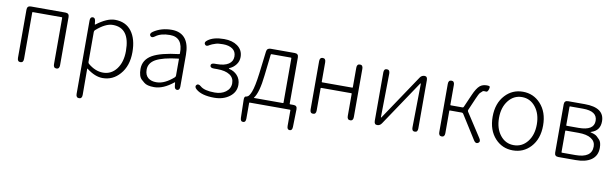

<svg xmlns="http://www.w3.org/2000/svg" viewBox="-48 -1058 5779 1806"><g transform="rotate(10 2841.5 -154.5)"><path d="M129 0Q100 0 100 -36V-497Q100 -533 136 -533H466Q502 -533 502 -497V-36Q502 0 473 0Q444 0 444 -36V-479Q444 -484 439 -484H163Q158 -484 158 -479V-36Q158 0 129 0Z M731 238Q702 238 702 202V-498Q702 -533 726 -534Q750 -536 754 -501L757 -473Q758 -468 762 -471Q862 -547 937 -547Q1041 -547 1096 -474Q1151 -401 1151 -275Q1151 -143 1080 -63Q1014 13 916 13Q843 13 763 -49Q759 -52 759 -47L760 202Q760 238 731 238ZM911 -38Q990 -38 1039.5 -103.5Q1089 -169 1089 -275Q1089 -496 926 -496Q856 -496 768 -418Q760 -411 760 -400V-114Q760 -103 768 -96Q837 -38 911 -38Z M1408 13Q1340 13 1312 -11Q1298 -23 1284 -35Q1253 -63 1253 -134Q1253 -221 1335 -269Q1414 -314 1587 -334Q1593 -335 1593 -341Q1597 -496 1471 -496Q1384 -496 1334 -458Q1305 -436 1290 -456Q1276 -476 1306 -497Q1380 -547 1479 -547Q1569 -547 1613 -487Q1651 -434 1651 -338V-35Q1651 0 1627 1Q1602 2 1599 -33L1596 -63Q1595 -68 1591 -65Q1495 13 1408 13ZM1420 -36Q1463 -36 1505 -57Q1544 -76 1585 -112Q1593 -119 1593 -130V-287Q1593 -292 1588 -291Q1440 -274 1373 -236Q1311 -200 1311 -137Q1311 -85 1343 -59Q1372 -36 1420 -36Z M1982 13Q1863 13 1808 -34Q1781 -57 1797 -76Q1813 -94 1840 -71Q1879 -36 1978 -36Q2041 -36 2082 -66Q2126 -98 2126 -150Q2126 -202 2084 -229.5Q2042 -257 1965 -257H1932Q1896 -257 1896 -280Q1896 -303 1932 -303H1951Q2025 -303 2064 -329Q2103 -355 2103 -402Q2103 -449 2069 -473Q2035 -497 1978 -497Q1930 -497 1910 -490Q1893 -484 1876 -478Q1861 -472 1854 -467Q1825 -446 1811 -465Q1796 -485 1825 -506Q1878 -547 1980 -547Q2058 -547 2107 -512Q2161 -474 2161 -407Q2161 -366 2137 -334.5Q2113 -303 2079 -288Q2071 -285 2071 -282.5Q2071 -280 2078 -278Q2122 -268 2152 -236Q2186 -200 2186 -145Q2186 -75 2127 -31Q2068 13 1982 13Z M2290 190Q2264 191 2263 155L2259 -14Q2258 -50 2275 -50Q2280 -50 2292 -56Q2307 -64 2324 -106Q2345 -160 2361 -286L2387 -499Q2391 -533 2426 -533H2656Q2692 -533 2692 -497V-55Q2692 -50 2697 -50H2729Q2765 -50 2764 -14L2760 155Q2759 191 2734 190Q2709 190 2709 154V5Q2709 0 2704 0H2320Q2315 0 2315 5V154Q2315 190 2290 190ZM2352 -54Q2349 -50 2354 -50H2628Q2633 -50 2633 -55V-479Q2633 -484 2628 -484H2443Q2437 -484 2436 -478L2413 -277Q2395 -110 2352 -54Z M2924 0Q2895 0 2895 -36V-497Q2895 -533 2924 -533Q2953 -533 2953 -497V-311Q2953 -306 2958 -306H3245Q3250 -306 3250 -311V-497Q3250 -533 3279 -533Q3308 -533 3308 -497V-36Q3308 0 3279 0Q3250 0 3250 -36V-248Q3250 -253 3245 -253H2958Q2953 -253 2953 -248V-36Q2953 0 2924 0Z M3536 0Q3508 0 3508 -36V-497Q3508 -533 3536 -533Q3565 -533 3565 -497L3559 -81Q3559 -76 3561 -76Q3563 -76 3568 -84L3853 -509Q3869 -533 3897 -533Q3924 -533 3924 -497V-36Q3924 0 3896 0Q3867 0 3868 -37L3874 -452Q3874 -457 3871.5 -457Q3869 -457 3864 -449L3579 -24Q3563 0 3536 0Z M4153 0Q4124 0 4124 -36V-497Q4124 -533 4153 -533Q4182 -533 4182 -497V-308Q4182 -303 4187 -303H4299Q4307 -303 4310 -311L4363 -432Q4393 -501 4423 -526Q4449 -547 4489 -547Q4506 -547 4514 -543Q4522 -539 4514 -512Q4505 -486 4492 -488Q4487 -489 4470 -489Q4464 -489 4461 -487Q4448 -475 4435 -463Q4428 -456 4406 -406L4356 -290Q4352 -281 4357 -273L4505 -45Q4525 -15 4502 0Q4479 14 4460 -16L4315 -246Q4310 -254 4300 -254H4187Q4182 -254 4182 -249V-36Q4182 0 4153 0Z M4665 -60Q4593 -138 4593 -266.5Q4593 -395 4665 -473Q4733 -547 4834 -547Q4935 -547 5003 -473Q5075 -395 5075 -266.5Q5075 -138 5003 -60Q4935 13 4834 13Q4733 13 4665 -60ZM4704.5 -101Q4755 -37 4834 -37Q4913 -37 4964 -101Q5015 -165 5015 -266Q5015 -367 4964 -431.5Q4913 -496 4834.5 -496Q4756 -496 4705 -431.5Q4654 -367 4654 -266Q4654 -165 4704.5 -101Z M5267 0Q5231 0 5231 -36V-497Q5231 -533 5267 -533H5426Q5614 -533 5614 -401Q5614 -313 5532 -287Q5525 -285 5525 -283Q5525 -281 5532 -280Q5574 -270 5590 -254Q5602 -241 5615 -229Q5637 -207 5637 -152Q5637 -76 5581 -37Q5528 0 5432 0ZM5289 -51Q5289 -46 5294 -46H5422Q5578 -46 5578 -155Q5578 -203 5536 -230Q5494 -257 5414 -257H5294Q5289 -257 5289 -252ZM5289 -308Q5289 -303 5294 -303H5407Q5554 -303 5554 -395.5Q5554 -488 5417 -488H5294Q5289 -488 5289 -483Z"/></g></svg>

Font: Resource Han Rounded JP Light
Style: Regular
Weight: 300
Designer: Cyano Hao (round all glyphs); Ryoko NISHIZUKA 西塚涼子 (kana, bopomofo & ideographs); Paul D. Hunt (Latin, Greek & Cyrillic)
Foundry: Cyano Hao
Version: 0.990